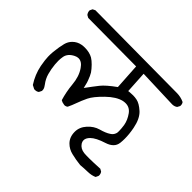

<svg xmlns="http://www.w3.org/2000/svg" viewBox="-129 -705 839 839"><g transform="rotate(45 291.0 -285.5)"><path d="M528.8 -73.7Q481.9 -71.3 461.2 -71.3Q440.4 -71.3 430.7 -72.3Q405.8 -75.2 393.6 -93.8Q388.7 -101.6 388.7 -109.9Q388.7 -123.5 402.3 -137.2Q420.4 -155.3 465.3 -169.4Q485.4 -175.8 496.8 -187.3Q508.3 -198.7 510.3 -216.3Q511.7 -228.5 511.7 -242.2Q511.7 -270 505.4 -302.7Q496.1 -350.6 471.7 -373Q446.8 -395.5 426.8 -399.4Q414.6 -401.9 403.3 -401.9Q392.1 -401.9 382.8 -400.9L375 -399.9L369.1 -501L551.8 -494.6Q564.9 -494.6 575.2 -502L581.5 -513.7Q582 -515.6 582 -517.6Q582 -527.3 576.7 -534.2Q555.2 -544.4 530.8 -544.4L23.9 -548.3L12.2 -542.5L6.3 -530.3Q6.3 -529.8 6.3 -529.3Q6.3 -518.1 13.7 -508.8L25.4 -502.4L323.2 -500.5L330.6 -380.4Q287.1 -349.1 270 -327.6Q252.9 -306.2 228 -272Q223.1 -293 221.4 -298.6Q219.7 -304.2 217.8 -309.1Q210.4 -329.6 202.6 -342.3Q193.4 -355.5 180.4 -368.7Q167.5 -381.8 156.2 -388.7Q135.7 -400.4 106.4 -400.4Q97.2 -400.4 88.4 -398.9Q65.9 -395 49.8 -378.9Q36.6 -365.7 31.7 -346.7Q25.9 -324.7 22 -288.6Q21 -278.3 21 -272Q21 -265.6 21 -258.3Q21 -251 22.7 -236.8Q24.4 -222.7 27.3 -207.5Q36.1 -163.1 61.5 -124L78.6 -115.2Q81.1 -115.2 84 -115.2Q94.2 -115.2 101.6 -121.1L107.9 -133.8Q107.9 -134.8 107.9 -137Q107.9 -139.2 107.4 -143.1Q105.5 -151.9 97.2 -162.6Q82 -182.1 75.4 -206.1Q68.8 -230 66.4 -255.9Q65.4 -265.6 65.4 -277.8Q65.4 -290 67.9 -304.2Q72.8 -329.1 101.6 -343.3Q111.3 -348.1 120.1 -348.1Q140.6 -348.1 156.7 -324.2Q178.2 -293.5 182.1 -247.1Q186 -205.1 197.8 -166.5Q206.1 -161.1 217.8 -159.7Q219.7 -159.2 220.9 -159.2Q222.2 -159.2 223.1 -159.2Q224.1 -159.2 225.3 -159.4Q226.6 -159.7 227.8 -160.2Q229 -160.6 230 -160.9Q231 -161.1 231.9 -161.6Q234.4 -163.1 236.3 -164.6Q245.6 -184.1 251 -199.7Q260.7 -226.6 272 -250Q284.2 -274.9 320.3 -310.1Q356.9 -345.7 389.6 -353Q397.5 -354.5 404.3 -354.5Q429.2 -354.5 444.8 -333.5Q462.9 -308.6 467.3 -282.2Q470.2 -262.2 470.2 -248.5Q470.2 -245.1 470 -240Q469.7 -234.9 466.8 -229Q462.4 -218.8 451.2 -211.9Q435.5 -201.2 405.3 -192.9Q377.9 -185.1 356.7 -161.4Q335.4 -137.7 335.4 -108.9Q335.4 -76.2 355.5 -56.2Q373 -38.6 398.4 -32.7Q425.8 -25.9 455.1 -22.9Q477.5 -24.9 500 -25.4Q522.5 -25.9 539.6 -33.7L545.4 -45.9Q545.9 -47.9 545.9 -49.3Q545.9 -59.6 540 -67.4Z"/></g></svg>

Font: Bakudai
Style: ExtraLight
Weight: 200
Version: Version 1.48